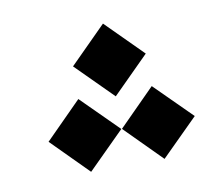

<svg xmlns="http://www.w3.org/2000/svg" viewBox="-49 -458 490 439"><g transform="rotate(-10 196.5 -238.5)"><path d="M130.9 -318.8 215.3 -403.3 299.8 -318.8 215.3 -234.4ZM216.3 -158.7 300.3 -243.2 385.3 -158.7 300.3 -74.2ZM45.9 -158.7 129.9 -243.2 214.8 -158.7 129.9 -74.2Z"/></g></svg>

Font: Estedad-FD Bold
Style: Regular
Weight: 700
Designer: Amin Abedi
Version: Version 7.3